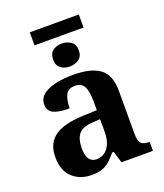

<svg xmlns="http://www.w3.org/2000/svg" viewBox="-155 -955 910 1067"><g transform="rotate(-20 300.0 -421.5)"><path d="M149 -776V-853H439V-776ZM294 -598Q264 -598 241.5 -614Q219 -630 219 -666Q219 -702 241.5 -718Q264 -734 294 -734Q323 -734 347 -718Q371 -702 371 -666Q371 -630 347 -614Q323 -598 294 -598ZM202 10Q136 10 90.5 -30Q45 -70 45 -153Q45 -234 100.5 -273Q156 -312 269 -316L351 -319V-374Q351 -429 336.5 -458.5Q322 -488 281 -488Q243 -488 228 -459.5Q213 -431 213 -380Q149 -380 118 -395Q87 -410 87 -447Q87 -484 115 -506Q143 -528 189.5 -538.5Q236 -549 293 -549Q398 -549 450.5 -511Q503 -473 503 -379V-124Q503 -83 516.5 -68Q530 -53 563 -53H567V0H381L360 -69H351Q329 -42 309 -24.5Q289 -7 264.5 1.5Q240 10 202 10ZM257 -63Q300 -63 325.5 -97.5Q351 -132 351 -191V-266L306 -263Q246 -260 223 -231.5Q200 -203 200 -149Q200 -63 257 -63Z"/></g></svg>

Font: Noto Serif
Style: Bold
Weight: 700
Designer: Monotype Design Team
Foundry: Monotype Imaging Inc.
Version: Version 2.014